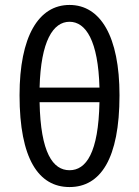

<svg xmlns="http://www.w3.org/2000/svg" viewBox="-20 -744 562 776"><path d="M261 12C386 12 463 -102 463 -359C463 -597 386 -724 261 -724C136 -724 59 -597 59 -359C59 -102 136 12 261 12ZM261 -656C327 -656 377 -579 382 -390H140C145 -579 195 -656 261 -656ZM261 -56C194 -56 144 -126 140 -331H382C378 -126 328 -56 261 -56Z"/></svg>

Font: Giro Sans Regular
Style: Regular
Weight: 400
Designer: Paul D. Hunt
Foundry: Adobe Systems Incorporated
Version: Version 1.000;PS 1.0;hotconv 1.0.88;makeotf.lib2.5.647800